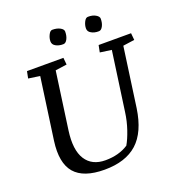

<svg xmlns="http://www.w3.org/2000/svg" viewBox="-148 -951 997 1081"><g transform="rotate(-20 350.0 -410.5)"><path d="M116.2 -50.8Q64 -112.3 81.5 -239.7L133.3 -609.4L64.5 -619.1L72.8 -660.6H291L294.9 -619.1L226.1 -609.4L178.2 -266.6Q162.6 -153.8 199.7 -95.7Q236.8 -37.6 317.4 -37.6Q397.9 -37.6 454.6 -74.7Q472.7 -105.5 489.3 -154.3Q505.9 -203.1 512.7 -254.4L562.5 -609.4L493.7 -619.1L502 -660.6H696.3L700.2 -619.1L631.3 -609.4L581.5 -252.9Q561.5 -116.2 491.2 -52.7Q420.9 10.7 294.9 10.7Q168.9 10.7 116.2 -50.8ZM500 -830.6Q527.3 -831.1 545.4 -820.3Q564 -809.6 564 -795.9Q564 -769.5 554.2 -751.5Q544.4 -732.9 530.3 -732.9Q516.6 -732.4 504.9 -735.4Q493.2 -738.3 485.4 -743.2Q466.8 -752.9 466.8 -772.5Q466.8 -792 476.6 -811.5Q486.3 -831.1 500 -830.6ZM286.6 -830.6Q313.5 -830.6 332.5 -820.3Q351.1 -810.1 351.1 -796.4Q351.1 -770 341.3 -751.5Q331.5 -732.9 317.4 -732.9Q303.7 -732.4 292 -735.4Q280.3 -738.3 272 -743.2Q253.9 -753.4 253.9 -772.5Q253.9 -792 263.7 -811.5Q273.4 -831.1 286.6 -830.6Z"/></g></svg>

Font: NoticiaText-Italic
Style: Italic
Weight: 400
Italic angle: -8°
Designer: JM Sole
Foundry: JM Sole
Version: Version 1.003